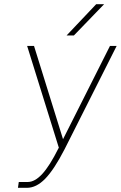

<svg xmlns="http://www.w3.org/2000/svg" viewBox="-20 -720 579 920"><path d="M260 -9 262 -12 110 -500H143L282 -53L507 -500H539L289 -4Q239 93 196.5 136.5Q154 180 109 180H66L70 152H113Q147 152 182.5 113.5Q218 75 260 -9ZM299 -550 441 -700H479L334 -550Z"/></svg>

Font: Fivo Sans Thin
Style: Regular
Weight: 250
Foundry: Alexander Slobzheninov
Version: 1.0